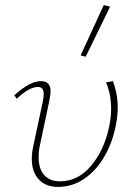

<svg xmlns="http://www.w3.org/2000/svg" viewBox="-20 -731 528 755"><path d="M297 -513 388 -711 413 -705 317 -508ZM105 -107Q105 -130 111 -157L148 -330Q152 -348 152 -361Q152 -389 129 -389Q95 -389 46 -343L36 -356Q97 -412 142 -412Q179 -412 179 -371Q179 -363 174 -335L137 -160Q132 -139 132 -113Q132 -67 154 -42.5Q176 -18 216 -18Q287 -18 338.5 -79.5Q390 -141 409 -232Q417 -270 417 -302Q417 -361 397 -407L424 -412Q443 -361 443 -308Q443 -276 435 -236Q422 -170 390.5 -115.5Q359 -61 312 -28.5Q265 4 208 4Q160 4 132.5 -25.5Q105 -55 105 -107Z"/></svg>

Font: Ysabeau Infant Extralight
Style: Italic
Weight: 200
Italic angle: -12°
Designer: Christian Thalmann (Catharsis Fonts)
Version: Version 0.003